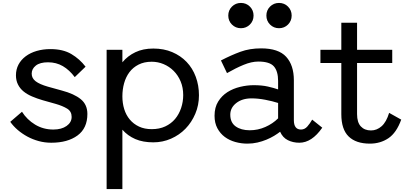

<svg xmlns="http://www.w3.org/2000/svg" viewBox="-20 -965 2776 1310"><path d="M330 8.8Q285 8.8 243.8 -2.5Q202.5 -13.8 166.9 -33.1Q131.2 -52.5 101.2 -78.1Q71.2 -103.8 50 -133.8L130 -202.5Q163.8 -148.8 219.4 -115Q275 -81.2 343.8 -81.2Q400 -81.2 434.4 -105.6Q468.8 -130 468.8 -167.5Q468.8 -205 438.1 -223.8Q407.5 -242.5 360 -256.2L271.2 -281.2Q232.5 -292.5 198.8 -306.9Q165 -321.2 140.6 -341.2Q116.2 -361.2 102.5 -388.8Q88.8 -416.2 88.8 -451.2Q88.8 -491.2 106.2 -524.4Q123.8 -557.5 155.6 -581.2Q187.5 -605 230.6 -617.5Q273.8 -630 323.8 -630Q410 -630 466.9 -596.2Q523.8 -562.5 563.8 -510L490 -438.8Q453.8 -487.5 408.8 -513.8Q363.8 -540 307.5 -540Q252.5 -540 224.4 -517.5Q196.2 -495 196.2 -462.5Q196.2 -431.2 223.1 -410.6Q250 -390 306.2 -373.8L401.2 -347.5Q486.2 -325 531.2 -288.1Q576.2 -251.2 576.2 -187.5Q576.2 -90 508.8 -40.6Q441.2 8.8 330 8.8Z M1026.2 6.2Q955 6.2 903.1 -16.2Q851.2 -38.8 815 -80V325H707.5V-625H815V-540Q851.2 -583.8 903.8 -608.8Q956.2 -633.8 1026.2 -633.8Q1097.5 -633.8 1155 -609.4Q1212.5 -585 1253.1 -542.5Q1293.8 -500 1315.6 -441.2Q1337.5 -382.5 1337.5 -315Q1337.5 -247.5 1312.5 -188.8Q1287.5 -130 1245.6 -86.9Q1203.8 -43.8 1146.9 -18.8Q1090 6.2 1026.2 6.2ZM815 -307.5Q815 -261.2 827.5 -220.6Q840 -180 865.6 -149.4Q891.2 -118.8 928.8 -101.2Q966.2 -83.8 1015 -83.8Q1067.5 -83.8 1107.5 -102.5Q1147.5 -121.2 1174.4 -153.1Q1201.2 -185 1215.6 -227.5Q1230 -270 1230 -316.2Q1230 -367.5 1212.5 -409.4Q1195 -451.2 1165 -481.2Q1135 -511.2 1096.2 -527.5Q1057.5 -543.8 1015 -543.8Q963.8 -543.8 925.6 -524.4Q887.5 -505 863.1 -472.5Q838.8 -440 826.9 -397.5Q815 -355 815 -307.5Z M1537.5 -858.8Q1537.5 -895 1562.5 -920Q1587.5 -945 1623.8 -945Q1660 -945 1685 -920Q1710 -895 1710 -858.8Q1710 -822.5 1685 -797.5Q1660 -772.5 1623.8 -772.5Q1587.5 -772.5 1562.5 -797.5Q1537.5 -822.5 1537.5 -858.8ZM1797.5 -858.8Q1797.5 -895 1822.5 -920Q1847.5 -945 1883.8 -945Q1920 -945 1945 -920Q1970 -895 1970 -858.8Q1970 -822.5 1945 -797.5Q1920 -772.5 1883.8 -772.5Q1847.5 -772.5 1822.5 -797.5Q1797.5 -822.5 1797.5 -858.8ZM2022.5 8.8Q1978.8 8.8 1943.8 -8.8Q1908.8 -26.2 1891.2 -66.2Q1873.8 -52.5 1850 -38.1Q1826.2 -23.8 1797.5 -11.9Q1768.8 0 1736.2 7.5Q1703.8 15 1667.5 15Q1626.2 15 1585.6 3.8Q1545 -7.5 1513.8 -30.6Q1482.5 -53.8 1463.1 -90Q1443.8 -126.2 1443.8 -175Q1443.8 -232.5 1468.8 -272.5Q1493.8 -312.5 1532.5 -336.9Q1571.2 -361.2 1618.8 -372.5Q1666.2 -383.8 1711.2 -383.8Q1767.5 -383.8 1808.1 -374.4Q1848.8 -365 1877.5 -355V-412.5Q1877.5 -478.8 1848.8 -511.9Q1820 -545 1742.5 -545Q1696.2 -545 1641.9 -522.5Q1587.5 -500 1528.8 -466.2L1487.5 -552.5Q1557.5 -588.8 1620.6 -611.9Q1683.8 -635 1761.2 -635Q1880 -635 1932.5 -577.5Q1985 -520 1985 -417.5V-145Q1985 -81.2 2033.8 -81.2Q2058.8 -81.2 2076.9 -101.9Q2095 -122.5 2110 -148.8L2178.8 -93.8Q2107.5 8.8 2022.5 8.8ZM1551.2 -182.5Q1551.2 -128.8 1588.1 -102.5Q1625 -76.2 1683.8 -76.2Q1740 -76.2 1790.6 -98.8Q1841.2 -121.2 1877.5 -157.5V-262.5Q1838.8 -275 1789.4 -284.4Q1740 -293.8 1696.2 -293.8Q1632.5 -293.8 1591.9 -261.9Q1551.2 -230 1551.2 -182.5Z M2503.8 15Q2408.8 15 2358.8 -33.8Q2308.8 -82.5 2308.8 -186.2V-535H2166.2V-625H2308.8V-810H2416.2V-625H2656.2V-535H2416.2V-186.2Q2416.2 -130 2441.9 -102.5Q2467.5 -75 2511.2 -75Q2551.2 -75 2583.8 -103.8Q2616.2 -132.5 2635 -195L2717.5 -148.8Q2685 -58.8 2630 -21.9Q2575 15 2503.8 15Z"/></svg>

Font: Abordage
Style: Regular
Weight: 400
Designer: Ange Degheest & Eugénie Bidaut
Foundry: Velvetyne Type Foundry
Version: Version 1.000;FEAKit 1.0